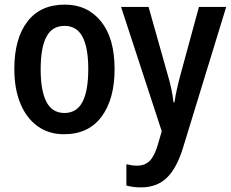

<svg xmlns="http://www.w3.org/2000/svg" viewBox="-20 -571 1000 831"><path d="M257 10Q191 10 142.5 -25Q94 -60 68 -123.5Q42 -187 42 -272Q42 -404 98.5 -477.5Q155 -551 260 -551Q359 -551 417.5 -478Q476 -405 476 -272Q476 -142 419.5 -66Q363 10 257 10ZM259 -82Q312 -82 337 -130Q362 -178 362 -272Q362 -365 337 -412Q312 -459 259 -459Q206 -459 181 -412Q156 -365 156 -271Q156 -178 181 -130Q206 -82 259 -82ZM623 -541 706 -247Q725 -183 731 -128H735Q743 -181 761 -247L841 -541H959L772 69Q745 157 702 198.5Q659 240 590 240Q556 240 527 232V140Q553 146 574 146Q609 146 630 123Q651 100 665 49L680 -3L504 -541Z"/></svg>

Font: Noto Sans Display Medium Narrow
Style: Regular
Weight: 500
Width: 4
Designer: Monotype Design team
Foundry: Monotype Imaging Inc.
Version: Version 1.000